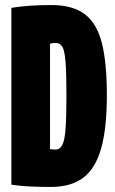

<svg xmlns="http://www.w3.org/2000/svg" viewBox="-20 -730 454 760"><path d="M181 10Q136 10 96.5 8Q57 6 25 1V-699Q63 -705 100.5 -707.5Q138 -710 184 -710Q268 -710 316 -673.5Q364 -637 383.5 -558.5Q403 -480 403 -353Q403 -223 380.5 -143Q358 -63 309.5 -26.5Q261 10 181 10ZM200 -138Q217 -138 226.5 -156Q236 -174 239.5 -220Q243 -266 243 -350Q243 -439 239.5 -484Q236 -529 227 -544.5Q218 -560 200 -560Q188 -560 178 -557V-140Q183 -139 187.5 -138.5Q192 -138 200 -138Z"/></svg>

Font: Georama ExtraCondensed ExtraBold
Style: Regular
Weight: 800
Width: 2
Designer: Jean-Baptiste Levee
Foundry: Production Type
Version: Version 1.000